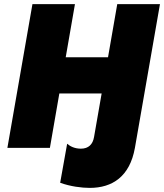

<svg xmlns="http://www.w3.org/2000/svg" viewBox="-20 -720 799 935"><path d="M551 -700 506 -441H300L345 -700H138L16 0H223L269 -265H475L438 -53C432 -17 411 4 374 4C344 4 322 -7 307 -20L273 170C322 188 378 195 417 195C527 195 612 140 637 0L759 -700Z"/></svg>

Font: Fixel Display Black
Style: Italic
Weight: 900
Italic angle: -10°
Designer: AlfaBravo + MacPaw
Foundry: Kyrylo Tkachov, Marchela Mozhyna, Serhii Makarenko, Maria Weinstein, Zakhar Kryvoshyya
Version: Version 1.210;Glyphs 3.2 (3217)